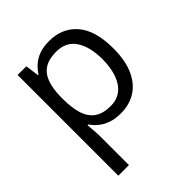

<svg xmlns="http://www.w3.org/2000/svg" viewBox="-216 -675 1044 1044"><g transform="rotate(-45 306.0 -153.0)"><path d="M336.9 -544.9Q437 -544.9 496.6 -476.1Q556.2 -407.2 556.2 -269Q556.2 -177.7 528.8 -115.7Q501.5 -53.7 451.9 -22Q402.3 9.8 335 9.8Q292.5 9.8 260.3 -1.5Q228 -12.7 205.1 -31.7Q182.1 -50.8 167 -73.2H161.1Q162.6 -54.2 164.8 -27.3Q167 -0.5 167 19.5V239.3H85.4V-535.2H152.3L163.1 -456.1H167Q182.6 -480.5 205.1 -500.7Q227.5 -521 260 -533Q292.5 -544.9 336.9 -544.9ZM322.8 -476.6Q267.1 -476.6 233.2 -455.1Q199.2 -433.6 183.6 -390.9Q168 -348.1 167 -283.7V-268.1Q167 -200.2 181.9 -153.3Q196.8 -106.4 231.2 -82Q265.6 -57.6 323.7 -57.6Q373.5 -57.6 406.7 -84.5Q439.9 -111.3 456.3 -159.4Q472.7 -207.5 472.7 -270Q472.7 -364.7 435.8 -420.7Q398.9 -476.6 322.8 -476.6Z"/></g></svg>

Font: Wonky
Style: Regular
Weight: 400
Designer: Monotype Design Team
Foundry: Monotype Imaging Inc.
Version: Version 3.000